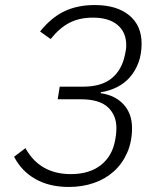

<svg xmlns="http://www.w3.org/2000/svg" viewBox="-20 -730 640 762"><path d="M253 12Q176 12 120.5 -19.5Q65 -51 36 -108L81 -142Q138 -39 261 -39Q335 -39 380.5 -75Q426 -111 437 -174L440 -192Q441 -198 441.5 -207.5Q442 -217 442 -222Q442 -273 408 -304.5Q374 -336 301 -336H209L217 -386H309Q383 -386 423.5 -419.5Q464 -453 476 -513L479 -528Q480 -533 480.5 -539.5Q481 -546 481 -551Q481 -602 446.5 -631Q412 -660 349 -660Q295 -660 255.5 -639.5Q216 -619 181 -575L139 -605Q183 -660 235 -685Q287 -710 356 -710Q443 -710 492.5 -669.5Q542 -629 542 -557Q542 -515 529.5 -481.5Q517 -448 495.5 -423.5Q474 -399 444 -384Q414 -369 380 -364V-360Q437 -352 470.5 -315.5Q504 -279 504 -222Q504 -168 485 -124.5Q466 -81 432.5 -50.5Q399 -20 353 -4Q307 12 253 12Z"/></svg>

Font: IBM Plex Mono Light
Style: Italic
Weight: 300
Italic angle: -9°
Monospace: yes
Designer: Mike Abbink, Paul van der Laan, Pieter van Rosmalen
Foundry: Bold Monday
Version: Version 2.3